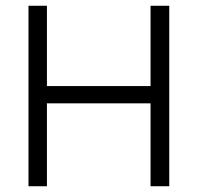

<svg xmlns="http://www.w3.org/2000/svg" viewBox="-20 -647 687 667"><path d="M143 0H79V-627H143V-348H503V-627H568V0H503V-288H143Z"/></svg>

Font: Blinker Light
Style: Regular
Weight: 300
Designer: Juergen Huber
Foundry: supertype
Version: Version 1.017;hotconv 1.0.117;makeotfexe 2.5.65602